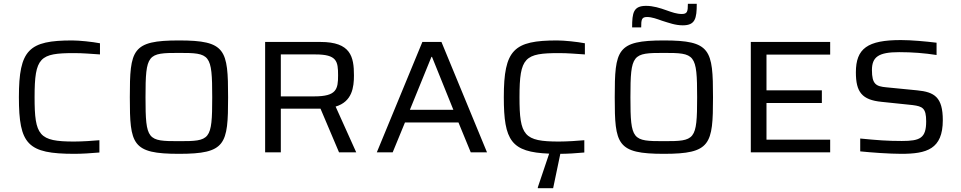

<svg xmlns="http://www.w3.org/2000/svg" viewBox="-20 -806 5084 1016"><path d="M374 8C411 8 462 5 506 1V-64C476 -61 413 -57 372 -57C186 -57 163 -88 163 -292C163 -504 191 -525 373 -525C420 -525 460 -521 509 -518V-577C468 -585 399 -592 362 -592C133 -592 80 -544 80 -292C80 -41 126 8 374 8Z M927 8C1175 8 1187 -41 1187 -291C1187 -544 1175 -592 927 -592C678 -592 667 -544 667 -291C667 -41 678 8 927 8ZM927 -59C761 -59 750 -63 750 -291C750 -521 761 -526 927 -526C1092 -526 1103 -521 1103 -291C1103 -63 1092 -59 927 -59Z M1383 0H1466V-231H1676L1774 0H1865L1756 -242C1844 -268 1853 -345 1853 -407C1853 -506 1836 -584 1676 -584H1383ZM1466 -296V-518H1649C1763 -518 1769 -482 1769 -407C1769 -334 1761 -296 1643 -296Z M1974 0H2058L2123 -158H2406L2471 0H2557L2316 -584H2215ZM2149 -225 2263 -505H2266L2379 -225Z M2939 -525C2986 -525 3026 -521 3075 -518V-577C3034 -585 2965 -592 2928 -592C2699 -592 2646 -544 2646 -292C2646 -61 2685 -1 2886 7L2826 185V190H2907L2945 8C2981 8 3030 5 3072 1V-64C3042 -61 2979 -57 2938 -57C2752 -57 2729 -88 2729 -292C2729 -504 2757 -525 2939 -525Z M3325 -661H3373C3373 -702 3375 -716 3404 -716C3429 -716 3456 -706 3484 -696C3520 -685 3553 -672 3593 -672C3659 -672 3667 -708 3667 -786H3620C3620 -745 3617 -732 3588 -732C3561 -732 3536 -741 3508 -751C3472 -764 3436 -775 3399 -775C3332 -775 3325 -739 3325 -661ZM3493 8C3741 8 3753 -41 3753 -291C3753 -544 3741 -592 3493 -592C3244 -592 3233 -544 3233 -291C3233 -41 3244 8 3493 8ZM3493 -59C3327 -59 3316 -63 3316 -291C3316 -521 3327 -526 3493 -526C3658 -526 3669 -521 3669 -291C3669 -63 3658 -59 3493 -59Z M3953 0H4373V-67H4036V-261H4329V-328H4036V-517H4373V-584H3953Z M4749 8C4883 8 4969 -16 4969 -170C4969 -292 4925 -319 4833 -328L4670 -344C4616 -349 4594 -360 4594 -435C4594 -505 4629 -530 4738 -530C4808 -530 4871 -525 4936 -515V-580C4878 -587 4803 -594 4747 -594C4571 -594 4509 -550 4509 -423C4509 -319 4541 -277 4646 -267L4809 -250C4862 -243 4881 -234 4881 -164C4881 -75 4849 -60 4752 -60C4676 -60 4623 -64 4532 -73V-5C4590 1 4686 8 4749 8Z"/></svg>

Font: Saira UNSAM SC
Style: Regular
Weight: 400
Designer: Hector Gatti with collaboration of the Omnibus-Type team
Foundry: Omnibus-Type
Version: Version 1.072;PS 001.072;hotconv 1.0.88;makeotf.lib2.5.64775